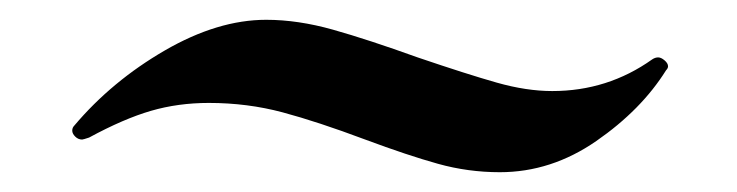

<svg xmlns="http://www.w3.org/2000/svg" viewBox="-20 -459 745 194"><path d="M349 -318Q301 -336 265.5 -345.5Q230 -355 191 -355Q160 -355 132.5 -347Q105 -339 70 -320Q64 -318 63 -318Q59 -318 56 -321Q53 -324 53 -327Q53 -330 55 -332Q93 -377 146.5 -408Q200 -439 249 -439Q281 -439 316.5 -429Q352 -419 402 -401Q452 -384 482 -375.5Q512 -367 538 -367Q594 -367 639 -399Q642 -401 645 -401Q648 -401 651.5 -398Q655 -395 655 -392Q655 -390 653 -388Q628 -348 582.5 -316.5Q537 -285 485 -285Q453 -285 422.5 -293.5Q392 -302 349 -318Z"/></svg>

Font: Shippori Mincho
Style: Bold
Weight: 700
Designer: FONTDASU
Foundry: FONTDASU / Google Inc. / but / Adobe
Version: Version 3.110; ttfautohint (v1.8.3)